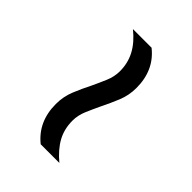

<svg xmlns="http://www.w3.org/2000/svg" viewBox="4 -629 502 502"><g transform="rotate(-45 255.0 -378.0)"><path d="M344.5 -318Q317.5 -318 293 -328Q268.5 -338 245.5 -349.5Q224.5 -359.5 205 -367.8Q185.5 -376 166 -376Q135.5 -376 111 -362.8Q86.5 -349.5 63.5 -322V-391Q101 -437.5 166 -437.5Q193.5 -437.5 218 -427.5Q242.5 -417.5 265 -406Q286 -396 305.5 -387.8Q325 -379.5 345 -379.5Q375 -379.5 400 -392.8Q425 -406 447 -433.5V-364.5Q410 -318 344.5 -318Z"/></g></svg>

Font: Encode Sans SC Condensed
Style: Regular
Weight: 400
Width: 3
Designer: Multiple Designers
Foundry: Impallari Type
Version: Version 3.002